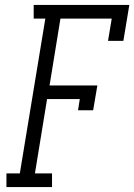

<svg xmlns="http://www.w3.org/2000/svg" viewBox="-20 -755 542 775"><path d="M6 0V-55H60L163 -680H116V-735H502L478 -590H416L431 -680H224L180 -410H373L356 -310H295L302 -355H170L121 -55H190V0Z"/></svg>

Font: Iosevka Curly Slab Light
Style: Italic
Weight: 300
Italic angle: -9°
Monospace: yes
Designer: Belleve Invis
Foundry: Belleve Invis
Version: Version 22.1.2; ttfautohint (v1.8.4)